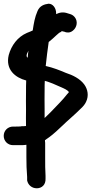

<svg xmlns="http://www.w3.org/2000/svg" viewBox="-23 -775 492 1033"><path d="M-3 -44C-3 -16 19 6 47 6H96C103 6 110 5 119 4V70C119 105 120 144 123 177V196C128 220 148 238 175 238C201 238 224 220 222 185V171C220 146 220 105 220 70V-7C219 -11 219 -16 219 -22C219 -22 220 -22 222 -23H224L226 -26C245 -38 270 -58 301 -88C352 -137 374 -153 412 -191C425 -203 434 -214 440 -227C456 -260 449 -295 430 -321C407 -352 368 -371 331 -383C298 -397 263 -411 223 -420C227 -462 233 -506 239 -549C252 -560 265 -570 280 -585C290 -594 297 -600 301 -602H306V-606C312 -608 314 -607 315 -606L325 -604L326 -603C335 -600 352 -596 369 -610C391 -627 398 -661 378 -684C371 -692 363 -697 352 -700L342 -703C318 -712 297 -708 279 -699V-704C279 -732 261 -755 239 -755H238C215 -752 191 -744 179 -716C164 -682 159 -650 153 -611C145 -607 132 -602 122 -598C71 -576 38 -530 24 -479C5 -400 60 -357 118 -342C117 -324 117 -302 117 -281C116 -249 117 -216 117 -184C117 -153 116 -128 117 -97C110 -96 100 -96 94 -96H92L91 -95C77 -94 68 -94 59 -94H47C20 -94 -3 -73 -3 -44ZM126 -464C119 -470 116 -477 130 -502C128 -491 127 -478 126 -464ZM217 -140V-190C217 -225 216 -258 217 -292C217 -310 217 -323 218 -340C248 -332 274 -320 303 -307C324 -298 339 -291 347 -281V-278C346 -277 341 -272 338 -268C308 -230 296 -221 249 -171C237 -159 227 -149 217 -140Z"/></svg>

Font: Stray Cat
Style: ExBlkCn
Weight: 1000
Version: Version 1.0